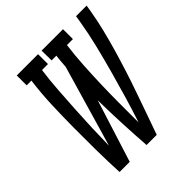

<svg xmlns="http://www.w3.org/2000/svg" viewBox="-200 -868 1001 1001"><g transform="rotate(-45 300.0 -367.5)"><path d="M381 0H306Q300 -86 296 -172Q292 -258 291 -345L182 0H107Q103 -82 102 -164.5Q101 -247 101.5 -329.5Q102 -412 105 -495Q108 -578 119 -662H84V-735H241V-662H197Q188 -596 183.5 -530Q179 -464 175 -398.5Q171 -333 168.5 -267.5Q166 -202 165 -136L296 -586Q298 -605 299 -624Q300 -643 303 -662H268L267 -735H425V-662H381Q372 -592 368 -523.5Q364 -455 362 -386.5Q360 -318 360 -249.5Q360 -181 360 -113Q384 -186 405.5 -259Q427 -332 447 -405Q467 -478 485 -551.5Q503 -625 515 -698L521 -735H599L593 -698Q583 -639 568.5 -580.5Q554 -522 537 -463.5Q520 -405 501.5 -347Q483 -289 462.5 -231Q442 -173 422 -115.5Q402 -58 381 0Z"/></g></svg>

Font: Iosevka HT Extended
Style: Italic
Weight: 400
Width: 7
Italic angle: -9°
Monospace: yes
Designer: Belleve Invis
Foundry: Belleve Invis
Version: Version 32.3.0; ttfautohint (v1.8.4)